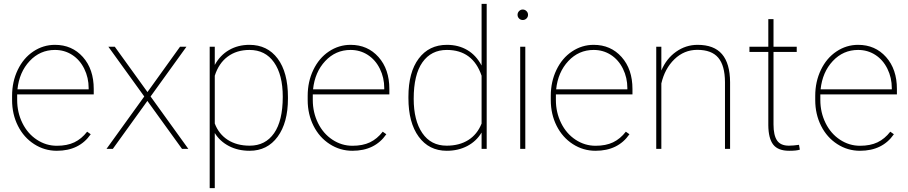

<svg xmlns="http://www.w3.org/2000/svg" viewBox="-20 -770 4698 993"><path d="M273.9 9.8Q210 9.8 156.5 -24.7Q103 -59.1 72.8 -119.1Q42.5 -179.2 42.5 -252.4V-274.4Q42.5 -347.7 71.8 -408.7Q101.1 -469.7 152.3 -503.9Q203.6 -538.1 264.2 -538.1Q352.5 -538.1 408.7 -475.1Q464.8 -412.1 464.8 -309.6V-281.7H68.8V-252.9Q68.8 -188.5 95.9 -133.5Q123 -78.6 170.7 -47.4Q218.3 -16.1 273.9 -16.1Q327.1 -16.1 364.5 -33.9Q401.9 -51.8 430.7 -88.9L449.2 -75.7Q390.1 9.8 273.9 9.8ZM264.2 -511.7Q187 -511.7 133.3 -454.3Q79.6 -397 70.3 -308.1H438.5V-314.5Q438.5 -368.2 415.8 -414.3Q393.1 -460.4 353.3 -486.1Q313.5 -511.7 264.2 -511.7Z M742.7 -293.9 911.1 -528.3H944.3L758.8 -271L954.1 0H921.4L742.2 -248L563.5 0H530.8L726.1 -271L540.5 -528.3H573.7Z M1469.2 -259.3Q1469.2 -135.7 1416 -63Q1362.8 9.8 1271 9.8Q1210.9 9.8 1164.1 -14.6Q1117.2 -39.1 1090.8 -82V203.1H1064.5V-528.3H1090.8V-434.1Q1118.2 -484.4 1164.6 -511.2Q1210.9 -538.1 1270 -538.1Q1362.8 -538.1 1416 -467Q1469.2 -396 1469.2 -267.6ZM1442.4 -269.5Q1442.4 -383.3 1397.2 -447.5Q1352.1 -511.7 1270.5 -511.7Q1204.1 -511.7 1157.7 -477.3Q1111.3 -442.9 1090.8 -378.4V-131.3Q1111.3 -76.7 1158 -46.6Q1204.6 -16.6 1271.5 -16.6Q1352.5 -16.6 1397.5 -81.1Q1442.4 -145.5 1442.4 -269.5Z M1802.7 9.8Q1738.8 9.8 1685.3 -24.7Q1631.8 -59.1 1601.6 -119.1Q1571.3 -179.2 1571.3 -252.4V-274.4Q1571.3 -347.7 1600.6 -408.7Q1629.9 -469.7 1681.2 -503.9Q1732.4 -538.1 1793 -538.1Q1881.3 -538.1 1937.5 -475.1Q1993.7 -412.1 1993.7 -309.6V-281.7H1597.7V-252.9Q1597.7 -188.5 1624.8 -133.5Q1651.9 -78.6 1699.5 -47.4Q1747.1 -16.1 1802.7 -16.1Q1856 -16.1 1893.3 -33.9Q1930.7 -51.8 1959.5 -88.9L1978 -75.7Q1918.9 9.8 1802.7 9.8ZM1793 -511.7Q1715.8 -511.7 1662.1 -454.3Q1608.4 -397 1599.1 -308.1H1967.3V-314.5Q1967.3 -368.2 1944.6 -414.3Q1921.9 -460.4 1882.1 -486.1Q1842.3 -511.7 1793 -511.7Z M2092.3 -269.5Q2092.3 -396 2145.5 -467Q2198.7 -538.1 2291.5 -538.1Q2351.1 -538.1 2396.7 -511.2Q2442.4 -484.4 2470.7 -431.2V-750H2497.1V0H2470.7V-84.5Q2443.8 -39.6 2397 -14.9Q2350.1 9.8 2290.5 9.8Q2198.7 9.8 2145.5 -63Q2092.3 -135.7 2092.3 -262.7ZM2119.6 -259.3Q2119.6 -147 2164.1 -81.8Q2208.5 -16.6 2290 -16.6Q2355.5 -16.6 2401.9 -45.7Q2448.2 -74.7 2470.7 -130.9V-378.4Q2425.3 -511.7 2291 -511.7Q2210 -511.7 2164.8 -447.8Q2119.6 -383.8 2119.6 -259.3Z M2696.8 0H2670.4V-528.3H2696.8ZM2656.7 -693.4Q2656.7 -704.6 2664.6 -712.6Q2672.4 -720.7 2683.6 -720.7Q2694.8 -720.7 2702.9 -712.6Q2710.9 -704.6 2710.9 -693.4Q2710.9 -682.1 2702.9 -674.3Q2694.8 -666.5 2683.6 -666.5Q2672.4 -666.5 2664.6 -674.3Q2656.7 -682.1 2656.7 -693.4Z M3060.1 9.8Q2996.1 9.8 2942.6 -24.7Q2889.2 -59.1 2858.9 -119.1Q2828.6 -179.2 2828.6 -252.4V-274.4Q2828.6 -347.7 2857.9 -408.7Q2887.2 -469.7 2938.5 -503.9Q2989.7 -538.1 3050.3 -538.1Q3138.7 -538.1 3194.8 -475.1Q3251 -412.1 3251 -309.6V-281.7H2855V-252.9Q2855 -188.5 2882.1 -133.5Q2909.2 -78.6 2956.8 -47.4Q3004.4 -16.1 3060.1 -16.1Q3113.3 -16.1 3150.6 -33.9Q3188 -51.8 3216.8 -88.9L3235.4 -75.7Q3176.3 9.8 3060.1 9.8ZM3050.3 -511.7Q2973.1 -511.7 2919.4 -454.3Q2865.7 -397 2856.4 -308.1H3224.6V-314.5Q3224.6 -368.2 3201.9 -414.3Q3179.2 -460.4 3139.4 -486.1Q3099.6 -511.7 3050.3 -511.7Z M3400.4 -405.3Q3426.3 -466.8 3476.6 -502.4Q3526.9 -538.1 3587.9 -538.1Q3672.9 -538.1 3714.1 -490Q3755.4 -441.9 3755.9 -344.7V0H3729.5V-345.7Q3729 -430.7 3694.8 -471.4Q3660.6 -512.2 3586.4 -512.2Q3518.1 -512.2 3468 -463.6Q3418 -415 3400.4 -338.4V0H3374V-528.3H3400.4Z M3980.5 -670.9V-528.3H4100.6V-501.5H3980.5V-126.5Q3980.5 -70.3 3998.8 -43.5Q4017.1 -16.6 4060.1 -16.6Q4081.5 -16.6 4112.3 -21L4116.7 3.9Q4100.6 9.8 4061.5 9.8Q4003.9 9.8 3979 -22.2Q3954.1 -54.2 3953.6 -123V-501.5H3856V-528.3H3953.6V-670.9Z M4427.7 9.8Q4363.8 9.8 4310.3 -24.7Q4256.8 -59.1 4226.6 -119.1Q4196.3 -179.2 4196.3 -252.4V-274.4Q4196.3 -347.7 4225.6 -408.7Q4254.9 -469.7 4306.2 -503.9Q4357.4 -538.1 4418 -538.1Q4506.3 -538.1 4562.5 -475.1Q4618.7 -412.1 4618.7 -309.6V-281.7H4222.7V-252.9Q4222.7 -188.5 4249.8 -133.5Q4276.9 -78.6 4324.5 -47.4Q4372.1 -16.1 4427.7 -16.1Q4481 -16.1 4518.3 -33.9Q4555.7 -51.8 4584.5 -88.9L4603 -75.7Q4543.9 9.8 4427.7 9.8ZM4418 -511.7Q4340.8 -511.7 4287.1 -454.3Q4233.4 -397 4224.1 -308.1H4592.3V-314.5Q4592.3 -368.2 4569.6 -414.3Q4546.9 -460.4 4507.1 -486.1Q4467.3 -511.7 4418 -511.7Z"/></svg>

Font: TypoPRO Roboto
Style: Regular
Weight: 250
Designer: Google
Version: Version 2.136; 2016